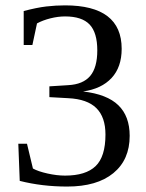

<svg xmlns="http://www.w3.org/2000/svg" viewBox="-20 -682 540 712"><path d="M460.9 -178.2Q460.9 -89.8 400.4 -40Q339.8 9.8 229 9.8Q136.2 9.8 53.2 -11.2L47.9 -148.9H80.1L102.1 -57.1Q121.1 -46.4 156 -38.6Q190.9 -30.8 221.2 -30.8Q297.9 -30.8 334.5 -65.9Q371.1 -101.1 371.1 -183.1Q371.1 -247.6 337.4 -281Q303.7 -314.5 232.9 -317.9L163.1 -321.8V-361.8L232.9 -366.2Q288.1 -369.1 314.5 -400.4Q340.8 -431.6 340.8 -495.1Q340.8 -561 312.3 -591.1Q283.7 -621.1 221.2 -621.1Q195.3 -621.1 167 -614Q138.7 -606.9 117.2 -595.2L100.1 -515.1H67.9V-641.1Q116.2 -653.8 151.4 -658Q186.5 -662.1 221.2 -662.1Q431.2 -662.1 431.2 -501Q431.2 -433.1 393.8 -392.8Q356.4 -352.5 288.1 -342.8Q377 -332.5 418.9 -291.7Q460.9 -251 460.9 -178.2Z"/></svg>

Font: Liberation Serif
Style: Regular
Weight: 400
Designer: Steve Matteson
Foundry: Ascender Corporation
Version: Version 2.1.5